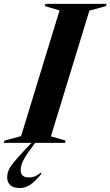

<svg xmlns="http://www.w3.org/2000/svg" viewBox="-66 -735 568 988"><path d="M40.5 140Q40.5 178 81.5 178Q99.5 178 113.8 172.2Q128 166.5 143.5 154L147.5 159Q112 202 87.2 217.2Q62.5 232.5 36.5 232.5Q2 232.5 -13.5 217.5Q-29 202.5 -29 179Q-29 160.5 -22.8 143.8Q-16.5 127 3.2 102.2Q23 77.5 63.5 34.5L96 0H-46L-43 -11.5L42.5 -34.5L240.5 -681.5L165 -703.5L168 -715H482.5L479.5 -703.5L394 -680.5L196 -33.5L271.5 -11.5L268.5 0H115.5L101.5 18.5Q75 53.5 62 75.5Q49 97.5 44.8 112.2Q40.5 127 40.5 140Z"/></svg>

Font: Newsreader Display SemiBold
Style: Italic
Weight: 600
Italic angle: -17°
Designer: Hugues Gentile
Foundry: Production Type
Version: Version 1.001